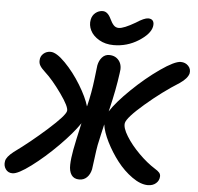

<svg xmlns="http://www.w3.org/2000/svg" viewBox="-80 -1042 1144 1107"><g transform="rotate(5 491.5 -488.5)"><path d="M548.8 -788.1Q500.5 -788.1 464.6 -809.1Q428.7 -830.1 413.6 -860.6Q398.4 -891.1 404.8 -922.9Q409.7 -947.8 428.2 -962.9Q446.8 -978 470.2 -978Q499 -978 518.1 -937Q528.8 -914.1 540.5 -901.6Q552.2 -889.2 569.8 -889.2Q598.1 -889.2 665 -928.2Q711.9 -959 734.9 -959Q754.4 -959 762.5 -946.8Q770.5 -934.6 766.1 -913.1Q756.8 -870.1 691.7 -829.1Q626.5 -788.1 548.8 -788.1ZM32.2 -1Q6.3 -1 -7.6 -21.2Q-21.5 -41.5 -16.1 -67.9Q-12.2 -91.8 28.8 -124Q120.1 -189.9 215.1 -274.9Q310.1 -359.9 314.9 -386.2Q319.8 -409.7 266.6 -484.4Q213.4 -559.1 168.9 -599.1Q147.9 -618.2 139.2 -632.6Q130.4 -647 131.8 -664.1Q132.3 -687 149.4 -702.4Q166.5 -717.8 190.9 -717.8Q224.6 -717.8 276.1 -665.3Q327.6 -612.8 369.9 -543.5Q412.1 -474.1 426.8 -422.9L428.2 -426.8Q447.3 -505.4 456.3 -583Q465.3 -660.6 465.8 -663.1Q471.2 -691.4 487.8 -710.2Q504.4 -729 528.8 -729Q565.9 -729 586.4 -702.1Q606.9 -675.3 598.1 -629.9Q585.4 -534.2 558.1 -420.9Q557.6 -418.9 556.2 -413.6Q554.7 -408.2 554.2 -404.8Q588.9 -459.5 667.7 -535.9Q746.6 -612.3 827.4 -668.7Q908.2 -725.1 943.8 -725.1Q970.2 -725.1 987.3 -707.3Q1004.4 -689.5 1000 -664.1Q992.7 -634.3 948.2 -604Q851.6 -543.5 755.6 -460.9Q659.7 -378.4 652.8 -346.2Q647.5 -318.8 677 -271Q706.5 -223.1 753.9 -175.8Q801.3 -128.4 848.1 -99.1Q866.7 -87.9 874.5 -78.6Q882.3 -69.3 881.8 -57.1Q880.9 -32.7 862.5 -16.8Q844.2 -1 815.9 -1Q773.4 -1 724.4 -35.9Q675.3 -70.8 636.5 -121.1Q597.7 -171.4 569.3 -228Q541 -284.7 535.2 -328.1Q531.7 -312.5 521.7 -269.5Q511.7 -226.6 507.8 -206.1Q502.4 -177.2 496.3 -127.2Q490.2 -77.1 487.8 -64Q481 -33.7 463.1 -16.4Q445.3 1 418.9 1Q388.2 1 373.5 -20.5Q358.9 -42 359.9 -79.1Q360.8 -116.2 370.1 -166Q379.9 -218.8 403.8 -323.2Q363.8 -263.7 288.1 -187.5Q212.4 -111.3 138.4 -56.2Q64.5 -1 32.2 -1Z"/></g></svg>

Font: Shantell Sans Bouncy
Style: Italic
Weight: 600
Italic angle: -11.31°
Designer: Stephen Nixon, Anya Danilova, Shantell Martin
Foundry: Arrow Type
Version: Version 1.006;[9816181b4]